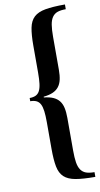

<svg xmlns="http://www.w3.org/2000/svg" viewBox="-100 -831 519 998"><g transform="rotate(-10 159.5 -332.0)"><path d="M54 -340Q73 -340 86 -346Q99 -352 106.5 -366Q114 -380 117 -403.5Q120 -427 120 -462V-605Q120 -662 127 -698Q134 -734 155 -753.5Q176 -773 215 -780Q254 -787 319 -787V-762Q292 -762 275 -756Q258 -750 247.5 -735Q237 -720 233 -695Q229 -670 229 -632V-459Q229 -428 224 -406Q219 -384 207 -369Q195 -354 175.5 -345.5Q156 -337 127 -334V-330Q156 -327 175.5 -318.5Q195 -310 207 -295Q219 -280 224 -257.5Q229 -235 229 -204V-32Q229 6 233 31Q237 56 247.5 71Q258 86 275 92Q292 98 319 98V123Q254 123 215 116Q176 109 155 89.5Q134 70 127 34Q120 -2 120 -59V-201Q120 -236 117 -259.5Q114 -283 106.5 -297Q99 -311 86 -317Q73 -323 54 -323Z"/></g></svg>

Font: Libre Bodoni
Style: Regular
Weight: 400
Designer: Pablo Impallari, Rodrigo Fuenzalida
Foundry: Pablo Impallari, Rodrigo Fuenzalida
Version: Version 1.001; ttfautohint (v1.5.65-e2d9)